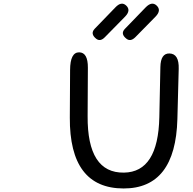

<svg xmlns="http://www.w3.org/2000/svg" viewBox="-307 -1020 1063 1059"><path d="M390.6 -806.2Q355.5 -833.5 381.8 -860.8L496.1 -979Q530.3 -1014.2 556.6 -989.7Q585 -963.4 550.8 -928.2L439.5 -814.9Q413.1 -788.6 390.6 -806.2ZM223.6 -806.2Q189.5 -833.5 214.8 -860.8L329.1 -979Q362.3 -1014.2 388.7 -989.7Q417 -963.4 382.8 -928.2L271.5 -814.9Q246.1 -788.6 223.6 -806.2ZM-286.6 -976.1ZM627.4 -725.1Q681.2 -724.1 678.7 -640.1L671.4 -363.3Q661.1 20 374.5 19.5Q75.7 19 78.1 -372.1L79.6 -634.3Q80.1 -731.4 129.4 -731.4Q178.2 -731 177.7 -646.5L176.3 -379.4Q174.3 -64.5 377 -67.9Q565.4 -70.8 571.8 -373.5L577.6 -650.4Q579.1 -726.1 627.4 -725.1Z"/></svg>

Font: Comic Relief
Style: Regular
Weight: 400
Designer: Jeff Davis
Foundry: Loudifier
Version: Version 1.0